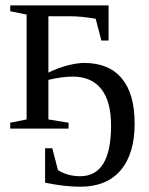

<svg xmlns="http://www.w3.org/2000/svg" viewBox="-20 -479 555 715"><path d="M384.3 -328.1H357.4L336.4 -409.2Q282.2 -418.5 239.3 -418.5H160.2V-208.5Q193.8 -225.6 230.5 -235.1Q267.1 -244.6 293.5 -244.6Q385.3 -244.6 433.3 -187.3Q481.4 -129.9 481.4 -19.5Q481.4 93.8 429.4 155Q377.4 216.3 278.8 216.3Q219.7 216.3 147.9 201.2V73.2H174.8L195.8 154.3Q231 177.2 278.8 177.2Q393.6 177.2 393.6 -11.7Q393.6 -101.6 356.9 -147.7Q320.3 -193.8 251 -193.8Q212.4 -193.8 160.2 -181.6V-34.2L235.4 -22V0H18.1V-22L79.1 -34.2V-424.8L18.1 -437V-459H384.3Z"/></svg>

Font: Liberation Serif
Style: Regular
Weight: 400
Designer: Steve Matteson
Foundry: Ascender Corporation
Version: Version 2.1.5